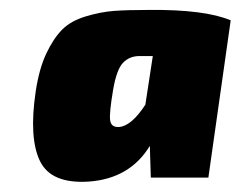

<svg xmlns="http://www.w3.org/2000/svg" viewBox="-20 -638 489 387"><path d="M284 -280 282 -344Q242 -278 159 -272Q83 -267 60.5 -313.5Q38 -360 52 -454Q59 -500 73.5 -530.5Q88 -561 105.5 -578.5Q123 -596 153 -605Q183 -614 209.5 -616Q236 -618 281 -618Q393 -619 445 -597L400 -280ZM288 -525H261Q241 -525 228 -511.5Q215 -498 208 -457Q200 -410 202 -395.5Q204 -381 220 -382Q245 -384 273 -427Z"/></svg>

Font: Exo 2.0 Black
Style: Italic
Weight: 900
Italic angle: -8°
Designer: Natanael Gama
Version: Version 1.001;PS 001.001;hotconv 1.0.70;makeotf.lib2.5.58329